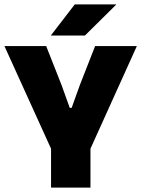

<svg xmlns="http://www.w3.org/2000/svg" viewBox="-20 -847 638 867"><path d="M218 -159 0 -639H188.5L257.5 -464L295 -360H303.5L341 -464L409.5 -639H598L381 -159ZM210.5 0V-320H388.5V0ZM317.5 -827H504V-825.5L363.5 -686.5H210.5V-688Z"/></svg>

Font: Anek Bangla Medium ExtraBold
Style: Regular
Weight: 800
Version: Version 1.003